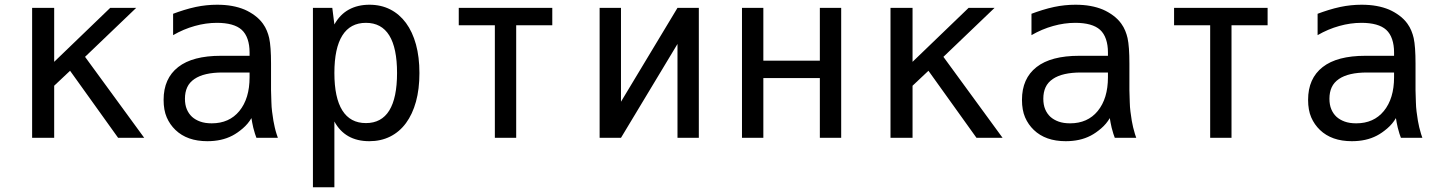

<svg xmlns="http://www.w3.org/2000/svg" viewBox="-20 -580 6061 808"><path d="M115.2 -546.9H208V-319.8L443.8 -546.9H553.2L337.9 -340.8L586.9 0H477.1L274.9 -282.2L208 -219.2V0H115.2Z M852.5 14.2Q767.6 14.2 718.3 -33.2Q694.8 -55.7 681.6 -86.2Q668.5 -116.7 668.5 -159.7Q668.5 -250 730 -297.9Q790.5 -345.2 909.7 -345.2H1030.3V-359.4Q1030.3 -390.6 1022 -415Q1013.7 -439.5 997.1 -454.6Q981 -469.2 954.6 -476.6Q928.2 -483.9 893.1 -483.9Q846.7 -483.9 799.8 -470.7Q752.4 -457.5 708.5 -432.1V-522Q729 -529.8 753.9 -537.6Q778.8 -545.4 804.2 -550.8Q848.6 -560.1 893.6 -560.1Q928.2 -560.1 956.5 -554.9Q984.9 -549.8 1009.3 -539.6Q1031.7 -529.8 1052 -514.9Q1072.3 -500 1086.4 -480.5Q1096.7 -466.3 1103 -450.7Q1109.4 -435.1 1112.8 -419.9Q1120.6 -384.3 1120.6 -312V-200.2Q1121.6 -171.9 1122.1 -150.4Q1122.6 -128.9 1125 -110.4Q1127.4 -89.8 1130.6 -71.8Q1133.8 -53.7 1136.2 -44.4Q1139.6 -29.3 1144 -15.9Q1148.4 -2.4 1149.4 0H1059.1Q1056.6 -5.9 1053 -17.3Q1049.3 -28.8 1045.9 -42.5Q1043.5 -53.2 1041.3 -64.2Q1039.1 -75.2 1038.1 -83Q1023.9 -58.6 1001.7 -39.6Q979.5 -20.5 958 -9.3Q934.6 2.9 908.4 8.5Q882.3 14.2 852.5 14.2ZM871.1 -61Q944.8 -61 987.3 -112.8Q1030.3 -165.5 1030.3 -254.9V-274.9H916.5Q838.4 -274.9 798.3 -247.6Q777.3 -233.4 767.8 -212.6Q758.3 -191.9 758.3 -164.6Q758.3 -139.2 766.1 -120.4Q773.9 -101.6 788.1 -88.4Q802.2 -75.7 822.5 -68.4Q842.8 -61 871.1 -61Z M1296.9 -546.9H1378.4L1387.2 -477.1Q1410.6 -519 1448 -539.6Q1485.4 -560.1 1534.7 -560.1Q1583.5 -560.1 1622.3 -540.3Q1661.1 -520.5 1688.5 -483.4Q1715.8 -446.3 1730.5 -393.1Q1745.1 -339.8 1745.1 -272.5Q1745.1 -205.1 1730.5 -152.1Q1715.8 -99.1 1688.5 -62Q1661.1 -24.9 1622.1 -5.4Q1583 14.2 1534.2 14.2Q1482.9 14.2 1446 -6.8Q1409.2 -27.8 1387.2 -68.8V208H1296.9ZM1520 -62Q1585.4 -62 1618.2 -115Q1650.9 -168 1650.9 -272.9Q1650.9 -377.9 1618.2 -430.9Q1585.4 -483.9 1520 -483.9Q1454.1 -483.9 1420.7 -430.7Q1387.2 -377.4 1387.2 -272.9Q1387.2 -168.5 1420.7 -115.2Q1454.1 -62 1520 -62Z M2062.5 -473.6H1910.6V-546.9H2304.2V-473.6H2152.3V0H2062.5Z M2503.4 -546.9H2593.3V-151.9L2831.1 -546.9H2920.9V0H2831.1V-395L2593.3 0H2503.4Z M3102.5 -546.9H3192.4V-324.7H3430.2V-546.9H3520V0H3430.2V-251.5H3192.4V0H3102.5Z M3727.5 -546.9H3820.3V-319.8L4056.2 -546.9H4165.5L3950.2 -340.8L4199.2 0H4089.4L3887.2 -282.2L3820.3 -219.2V0H3727.5Z M4464.8 14.2Q4379.9 14.2 4330.6 -33.2Q4307.1 -55.7 4293.9 -86.2Q4280.8 -116.7 4280.8 -159.7Q4280.8 -250 4342.3 -297.9Q4402.8 -345.2 4522 -345.2H4642.6V-359.4Q4642.6 -390.6 4634.3 -415Q4626 -439.5 4609.4 -454.6Q4593.3 -469.2 4566.9 -476.6Q4540.5 -483.9 4505.4 -483.9Q4459 -483.9 4412.1 -470.7Q4364.7 -457.5 4320.8 -432.1V-522Q4341.3 -529.8 4366.2 -537.6Q4391.1 -545.4 4416.5 -550.8Q4460.9 -560.1 4505.9 -560.1Q4540.5 -560.1 4568.8 -554.9Q4597.2 -549.8 4621.6 -539.6Q4644 -529.8 4664.3 -514.9Q4684.6 -500 4698.7 -480.5Q4709 -466.3 4715.3 -450.7Q4721.7 -435.1 4725.1 -419.9Q4732.9 -384.3 4732.9 -312V-200.2Q4733.9 -171.9 4734.4 -150.4Q4734.9 -128.9 4737.3 -110.4Q4739.7 -89.8 4742.9 -71.8Q4746.1 -53.7 4748.5 -44.4Q4752 -29.3 4756.3 -15.9Q4760.7 -2.4 4761.7 0H4671.4Q4668.9 -5.9 4665.3 -17.3Q4661.6 -28.8 4658.2 -42.5Q4655.8 -53.2 4653.6 -64.2Q4651.4 -75.2 4650.4 -83Q4636.2 -58.6 4614 -39.6Q4591.8 -20.5 4570.3 -9.3Q4546.9 2.9 4520.8 8.5Q4494.6 14.2 4464.8 14.2ZM4483.4 -61Q4557.1 -61 4599.6 -112.8Q4642.6 -165.5 4642.6 -254.9V-274.9H4528.8Q4450.7 -274.9 4410.6 -247.6Q4389.6 -233.4 4380.1 -212.6Q4370.6 -191.9 4370.6 -164.6Q4370.6 -139.2 4378.4 -120.4Q4386.2 -101.6 4400.4 -88.4Q4414.6 -75.7 4434.8 -68.4Q4455.1 -61 4483.4 -61Z M5072.8 -473.6H4920.9V-546.9H5314.5V-473.6H5162.6V0H5072.8Z M5668.9 14.2Q5584 14.2 5534.7 -33.2Q5511.2 -55.7 5498 -86.2Q5484.9 -116.7 5484.9 -159.7Q5484.9 -250 5546.4 -297.9Q5606.9 -345.2 5726.1 -345.2H5846.7V-359.4Q5846.7 -390.6 5838.4 -415Q5830.1 -439.5 5813.5 -454.6Q5797.4 -469.2 5771 -476.6Q5744.6 -483.9 5709.5 -483.9Q5663.1 -483.9 5616.2 -470.7Q5568.8 -457.5 5524.9 -432.1V-522Q5545.4 -529.8 5570.3 -537.6Q5595.2 -545.4 5620.6 -550.8Q5665 -560.1 5710 -560.1Q5744.6 -560.1 5772.9 -554.9Q5801.3 -549.8 5825.7 -539.6Q5848.1 -529.8 5868.4 -514.9Q5888.7 -500 5902.8 -480.5Q5913.1 -466.3 5919.4 -450.7Q5925.8 -435.1 5929.2 -419.9Q5937 -384.3 5937 -312V-200.2Q5938 -171.9 5938.5 -150.4Q5939 -128.9 5941.4 -110.4Q5943.8 -89.8 5947 -71.8Q5950.2 -53.7 5952.6 -44.4Q5956.1 -29.3 5960.4 -15.9Q5964.8 -2.4 5965.8 0H5875.5Q5873 -5.9 5869.4 -17.3Q5865.7 -28.8 5862.3 -42.5Q5859.9 -53.2 5857.7 -64.2Q5855.5 -75.2 5854.5 -83Q5840.3 -58.6 5818.1 -39.6Q5795.9 -20.5 5774.4 -9.3Q5751 2.9 5724.9 8.5Q5698.7 14.2 5668.9 14.2ZM5687.5 -61Q5761.2 -61 5803.7 -112.8Q5846.7 -165.5 5846.7 -254.9V-274.9H5732.9Q5654.8 -274.9 5614.7 -247.6Q5593.8 -233.4 5584.2 -212.6Q5574.7 -191.9 5574.7 -164.6Q5574.7 -139.2 5582.5 -120.4Q5590.3 -101.6 5604.5 -88.4Q5618.7 -75.7 5638.9 -68.4Q5659.2 -61 5687.5 -61Z"/></svg>

Font: Hack
Style: Regular
Weight: 400
Monospace: yes
Designer: Christopher Simpkins
Foundry: Christopher Simpkins
Version: Version 2.019; ttfautohint (v1.4.1) -l 4 -r 80 -G 350 -x 0 -